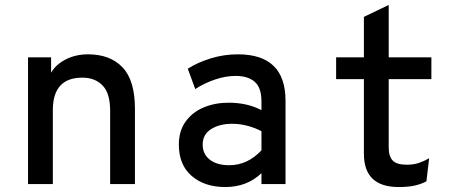

<svg xmlns="http://www.w3.org/2000/svg" viewBox="-20 -742 1888 774"><path d="M524 -303V0H424V-296Q424 -366 393.5 -397.5Q363 -429 312 -429Q193 -429 193 -298V0H93V-511H186V-449Q205 -482 245 -502.5Q285 -523 335 -523Q424 -523 474 -470.5Q524 -418 524 -303Z M701 -159Q701 -215 729 -253Q757 -291 802.5 -309.5Q848 -328 901 -328Q977 -328 1034 -298V-333Q1034 -389 1006.5 -412.5Q979 -436 930 -436Q890 -436 847 -421.5Q804 -407 767 -383L737 -465Q776 -490 829 -506.5Q882 -523 939 -523Q1131 -523 1131 -336V0H1034V-44Q976 12 888 12Q805 12 753 -32.5Q701 -77 701 -159ZM1034 -136V-213Q1010 -226 979 -234.5Q948 -243 916 -243Q865 -243 831 -221.5Q797 -200 797 -159Q797 -121 825.5 -98.5Q854 -76 904 -76Q978 -76 1034 -136Z M1447 -122V-423H1335V-511H1447V-674L1547 -722V-511H1719V-423H1547V-146Q1547 -112 1563 -95Q1579 -78 1620 -78Q1647 -78 1668 -85Q1689 -92 1710 -104L1699 -11Q1676 1 1650 6.5Q1624 12 1587 12Q1447 12 1447 -122Z"/></svg>

Font: Overpass Mono Light
Style: Bold
Weight: 600
Monospace: yes
Designer: Delve Withrington, Dave Bailey
Foundry: Delve Fonts
Version: Version 1.000;DELV;Overpass